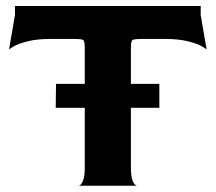

<svg xmlns="http://www.w3.org/2000/svg" viewBox="-20 -620 720 641"><path d="M670 -454Q670 -456 654.5 -465Q639 -474 608 -482Q577 -490 530 -490H458Q436 -490 428.5 -488.5Q421 -487 419 -481.5Q417 -476 417 -460V-340H512V-260H417V-60Q417 -34 421.5 -20.5Q426 -7 432 -2.5Q438 2 438 0H242Q242 2 248 -2.5Q254 -7 258.5 -20.5Q263 -34 263 -60V-260H166L167 -340H263V-460Q263 -476 261 -481.5Q259 -487 252 -488.5Q245 -490 223 -490H150Q103 -490 72 -482Q41 -474 25.5 -465Q10 -456 10 -454L30 -570V-600H650V-570Z"/></svg>

Font: Red Rose Bold
Style: Regular
Weight: 700
Designer: jaikishan Patel
Version: Version 1.000